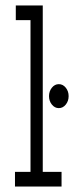

<svg xmlns="http://www.w3.org/2000/svg" viewBox="-20 -685 290 705"><path d="M35 0V-54H92V-611H38V-665H137V-54H206V0ZM196 -288Q181 -288 170.5 -301Q160 -314 160 -332Q160 -350 170.5 -363Q181 -376 196 -376Q211 -376 221.5 -363Q232 -350 232 -332Q232 -314 221.5 -301Q211 -288 196 -288Z"/></svg>

Font: Inconsolata UltraCondensed
Style: Regular
Weight: 400
Width: 1
Monospace: yes
Designer: Raph Levien, Cyreal, Brenton Simpson
Foundry: Raph Levien, Cyreal, Google
Version: Version 3.000; ttfautohint (v1.8.2.53-6de2)